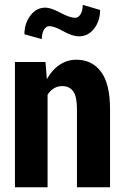

<svg xmlns="http://www.w3.org/2000/svg" viewBox="-20 -790 525 810"><path d="M171.9 -528.3Q173.8 -509.8 177.7 -456.1Q199.2 -495.1 231.4 -516.6Q263.7 -538.1 301.8 -538.1Q368.2 -538.1 406.2 -487.3Q444.3 -436.5 444.3 -328.1Q444.3 -218.8 444.3 0Q409.2 0 304.7 0Q304.7 -82 304.7 -328.1Q304.7 -382.8 289.1 -404.3Q273.4 -426.8 242.2 -426.8Q222.7 -426.8 207 -417Q191.4 -407.2 180.7 -390.6Q180.7 -259.8 180.7 0Q146.5 0 43 0Q43 -83 43 -330.1Q43 -379.9 43 -528.3Q75.2 -528.3 171.9 -528.3ZM402.3 -748Q402.3 -702.1 377 -668.9Q351.6 -636.7 313.5 -636.7Q285.2 -636.7 247.1 -658.2Q209 -679.7 187.5 -679.7Q174.8 -679.7 165 -664.1Q156.2 -647.5 156.2 -625Q131.8 -631.8 83 -645.5Q83 -691.4 108.4 -724.6Q132.8 -757.8 171.9 -757.8Q194.3 -757.8 234.4 -736.3Q275.4 -714.8 296.9 -714.8Q310.5 -714.8 320.3 -730.5Q329.1 -746.1 329.1 -769.5Q353.5 -762.7 402.3 -748Z"/></svg>

Font: Noto Sans Hebrew DECATHLON 
Style: Bold
Weight: 400
Designer: Monotype Design Team
Version: Version 2.000;GOOG;noto-fonts:20170220:a8a215d2e889